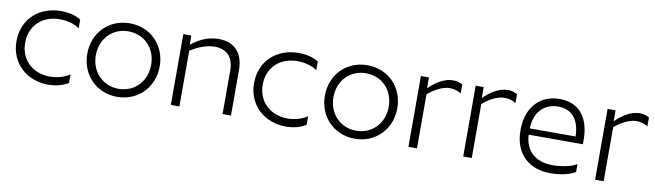

<svg xmlns="http://www.w3.org/2000/svg" viewBox="-35 -973 4829 1415"><g transform="rotate(10 2379.5 -265.5)"><path d="M486 -503C449 -528 395 -541 337 -541C175 -541 51 -433 51 -265C51 -102 175 10 336 10C395 10 449 -5 486 -30V-94C451 -69 397 -51 338 -51C211 -51 116 -136 116 -265C116 -397 211 -480 339 -480C397 -480 451 -464 486 -438Z M852 10C1009 10 1123 -109 1123 -265C1123 -422 1009 -540 852 -540C695 -540 581 -422 581 -265C581 -109 695 10 852 10ZM852 -50C732 -50 645 -143 645 -265C645 -388 732 -480 852 -480C973 -480 1059 -388 1059 -265C1059 -143 973 -50 852 -50Z M1253 -530V0H1317V-417C1358 -443 1426 -479 1498 -479C1581 -479 1640 -432 1640 -329V0H1703V-340C1703 -476 1627 -540 1517 -540C1426 -540 1359 -498 1313 -461V-530Z M2264 -503C2227 -528 2173 -541 2115 -541C1953 -541 1829 -433 1829 -265C1829 -102 1953 10 2114 10C2173 10 2227 -5 2264 -30V-94C2229 -69 2175 -51 2116 -51C1989 -51 1894 -136 1894 -265C1894 -397 1989 -480 2117 -480C2175 -480 2229 -464 2264 -438Z M2630 10C2787 10 2901 -109 2901 -265C2901 -422 2787 -540 2630 -540C2473 -540 2359 -422 2359 -265C2359 -109 2473 10 2630 10ZM2630 -50C2510 -50 2423 -143 2423 -265C2423 -388 2510 -480 2630 -480C2751 -480 2837 -388 2837 -265C2837 -143 2751 -50 2630 -50Z M3031 -530V0H3095V-404C3133 -438 3199 -479 3256 -479C3292 -479 3320 -469 3342 -454V-521C3321 -533 3298 -540 3272 -540C3199 -540 3134 -491 3091 -448V-530Z M3441 -530V0H3505V-404C3543 -438 3609 -479 3666 -479C3702 -479 3730 -469 3752 -454V-521C3731 -533 3708 -540 3682 -540C3609 -540 3544 -491 3501 -448V-530Z M4280 -32V-91C4243 -67 4166 -51 4099 -51C3982 -51 3895 -112 3888 -242H4294V-273C4294 -445 4212 -541 4068 -541C3926 -541 3823 -441 3823 -265C3823 -83 3938 10 4094 10C4161 10 4240 -5 4280 -32ZM4066 -484C4171 -484 4228 -415 4231 -289H3888C3892 -415 3966 -484 4066 -484Z M4428 -530V0H4492V-404C4530 -438 4596 -479 4653 -479C4689 -479 4717 -469 4739 -454V-521C4718 -533 4695 -540 4669 -540C4596 -540 4531 -491 4488 -448V-530Z"/></g></svg>

Font: Roundo
Style: Regular
Weight: 400
Designer: Shiva Nallaperumal
Foundry: Indian Type Foundry
Version: Version 2.000